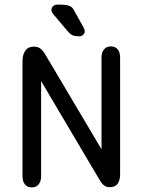

<svg xmlns="http://www.w3.org/2000/svg" viewBox="-20 -807 621 836"><path d="M422 -157 177 -570Q166 -588 155 -596Q144 -604 128 -604Q102 -604 90 -586Q78 -568 78 -543V-40Q78 -17 88.5 -4Q99 9 119 9Q137 9 148 -4Q159 -17 159 -40V-454L414 -23Q424 -6 434 1Q444 8 458 8Q482 8 492.5 -7.5Q503 -23 503 -47V-556Q503 -579 492.5 -592Q482 -605 462 -605Q444 -605 433 -592Q422 -579 422 -556ZM214 -743 273 -673Q281 -664 287.5 -658.5Q294 -653 303 -651Q312 -649 326 -649Q335 -649 342 -655.5Q349 -662 349 -671Q349 -674 347.5 -678Q346 -682 344 -687L305 -757Q299 -770 291.5 -776Q284 -782 271 -784.5Q258 -787 232 -787Q219 -787 211.5 -780.5Q204 -774 204 -763Q204 -755 214 -743Z"/></svg>

Font: Beiruti Medium
Style: Regular
Weight: 500
Designer: Arlette Boutros
Foundry: Boutros
Version: Version 1.41